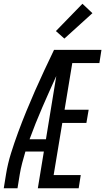

<svg xmlns="http://www.w3.org/2000/svg" viewBox="-25 -1000 559 1020"><path d="M-5 0 7 -74Q16 -130 33.5 -186Q51 -242 71.5 -297.5Q92 -353 114.5 -408Q137 -463 161 -517.5Q185 -572 210.5 -626.5Q236 -681 262 -735H514L503 -665H359L318 -417H446L434 -347H306L260 -70H404L393 0H176L208 -195H110Q101 -165 93 -134.5Q85 -104 80 -74L68 0ZM132 -260H219L274 -596Q236 -513 199.5 -429Q163 -345 132 -260ZM317 -795 272 -835 413 -980 466 -930Z"/></svg>

Font: Iosevka Term Curly Oblique
Style: Regular
Weight: 400
Italic angle: -9°
Designer: Belleve Invis
Foundry: Belleve Invis
Version: Version 32.3.0